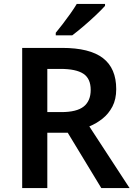

<svg xmlns="http://www.w3.org/2000/svg" viewBox="-20 -958 686 978"><path d="M296 -714Q437 -714 504.5 -662Q572 -610 572 -504Q572 -452 552.5 -415Q533 -378 502 -353.5Q471 -329 435 -314L640 0H496L325 -282H221V0H93V-714ZM288 -607H221V-387H292Q371 -387 406.5 -415.5Q442 -444 442 -500Q442 -558 404.5 -582.5Q367 -607 288 -607ZM515 -928Q499 -910 468.5 -881Q438 -852 405 -824Q372 -796 348 -778H264V-791Q279 -809 299 -835Q319 -861 338.5 -888.5Q358 -916 371 -938H515Z"/></svg>

Font: Noto Sans Gujarati SemiBold
Style: Regular
Weight: 600
Designer: Jelle Bosma - Monotype Design Team, Universal Thirst
Foundry: Monotype Imaging Inc.
Version: Version 2.106; ttfautohint (v1.8.4.7-5d5b)